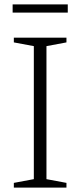

<svg xmlns="http://www.w3.org/2000/svg" viewBox="-20 -854 366 874"><path d="M282.5 -21.5V0H43V-21.5L134 -38.5V-644L43 -661V-682.5H282.5V-661L191.5 -644V-38.5ZM37.5 -796.5V-834H288.5V-796.5Z"/></svg>

Font: Newsreader Light
Style: Regular
Weight: 300
Designer: Hugues Gentile
Foundry: Production Type
Version: Version 1.003